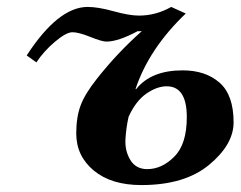

<svg xmlns="http://www.w3.org/2000/svg" viewBox="-20 -522 694 554"><path d="M57 -362Q148 -502 233 -502Q263 -502 308 -489.5Q353 -477 381 -477Q430 -477 474 -502L516 -483Q410 -382 371 -265H373Q416 -319 507 -319Q573 -319 613.5 -283.5Q654 -248 654 -169Q654 -105 583.5 -46.5Q513 12 388 12Q301 12 250.5 -30Q200 -72 200 -137Q200 -184 212.5 -217.5Q225 -251 259 -294Q318 -369 389 -432H377Q321 -402 287 -402Q274 -402 240.5 -415.5Q207 -429 189 -429Q171 -429 138.5 -401.5Q106 -374 85 -342ZM405 -34Q447 -34 483 -70Q519 -106 519 -184Q519 -273 461 -273Q433 -273 402.5 -252Q372 -231 351 -185Q344 -154 342 -120.5Q340 -87 356 -60.5Q372 -34 405 -34Z"/></svg>

Font: Heuristica
Style: Bold Italic
Weight: 700
Italic angle: -13°
Version: Version 1.0.2